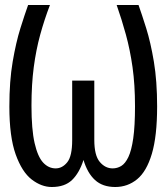

<svg xmlns="http://www.w3.org/2000/svg" viewBox="-20 -726 655 757"><path d="M526.2 -706.2Q539 -670.3 556.4 -614.9Q573.8 -559.5 586.7 -482.8Q599.5 -406.2 599.5 -306.2Q599.5 -189.2 578.7 -119.5Q557.9 -49.7 520.5 -19.2Q483.1 11.3 434.4 11.3Q384.6 11.3 354.6 -16.2Q324.6 -43.6 309.2 -95.4Q292.8 -44.1 264.1 -16.4Q235.4 11.3 184.1 11.3Q143.6 11.3 105.1 -18.2Q66.7 -47.7 41.8 -117.2Q16.9 -186.7 16.9 -306.2Q16.9 -406.2 30 -482.8Q43.1 -559.5 60.5 -614.9Q77.9 -670.3 90.8 -706.2H176.9Q154.9 -648.7 138.5 -589Q122.1 -529.2 113.1 -461Q104.1 -392.8 104.1 -309.2Q104.1 -215.9 116.4 -162.1Q128.7 -108.2 150 -85.1Q171.3 -62.1 199.5 -62.1Q225.6 -62.1 245.1 -86.2Q264.6 -110.3 264.6 -173.3V-408.2H351.8V-174.4Q351.8 -113.3 373.3 -87.7Q394.9 -62.1 424.1 -62.1Q442.1 -62.1 457.9 -71.5Q473.8 -81 486.2 -106.9Q498.5 -132.8 505.4 -181Q512.3 -229.2 512.3 -307.2Q512.3 -391.8 502.6 -460.8Q492.8 -529.7 476.4 -589.5Q460 -649.2 440 -706.2Z"/></svg>

Font: FiraCode Nerd Font
Style: Regular
Weight: 400
Designer: Carrois Corporate, Edenspiekermann AG, Nikita Prokopov
Foundry: Carrois Corporate, Edenspiekermann AG, Nikita Prokopov
Version: Version 6.002;Nerd Fonts 3.4.0